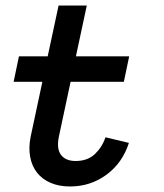

<svg xmlns="http://www.w3.org/2000/svg" viewBox="-20 -657 586 688"><path d="M441.9 -145Q418.9 -73.2 361.6 -31Q304.2 11.2 231 11.2Q190.9 11.2 160.9 -2Q130.9 -15.1 112.5 -38.6Q94.2 -62 88.1 -95Q82 -127.9 89.8 -167L131.8 -363.8H28.8L47.9 -455.1H150.9L189.9 -637.2H291L252 -455.1H442.9L423.8 -363.8H232.9L190.9 -167Q182.1 -123 199 -101.6Q215.8 -80.1 251 -80.1Q293.9 -80.1 320.1 -105Q346.2 -129.9 357.9 -165Z"/></svg>

Font: Anonymous Pro
Style: Bold Italic
Weight: 700
Italic angle: -12°
Monospace: yes
Designer: Mark Simonson
Version: Version 1.003